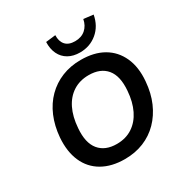

<svg xmlns="http://www.w3.org/2000/svg" viewBox="-211 -1111 1237 1288"><g transform="rotate(-30 407.0 -467.0)"><path d="M387 10Q285 10 213 -31.5Q141 -73 107 -150.5Q73 -228 81 -334Q88 -420 118 -490.5Q148 -561 198 -611Q248 -661 314.5 -688Q381 -715 461 -715Q564 -715 635 -674Q706 -633 741 -556Q776 -479 767 -373Q760 -285 729.5 -215Q699 -145 649.5 -94.5Q600 -44 533.5 -17Q467 10 387 10ZM391 -105Q461 -105 512.5 -139Q564 -173 594 -234.5Q624 -296 630 -379Q639 -489 593 -544.5Q547 -600 456 -600Q387 -600 335.5 -567Q284 -534 254 -473Q224 -412 218 -327Q209 -217 255 -161Q301 -105 391 -105ZM484 -760Q432 -760 394.5 -781.5Q357 -803 338 -842.5Q319 -882 321 -935L397 -944Q395 -897 419 -869.5Q443 -842 493 -842Q542 -842 573.5 -869.5Q605 -897 614 -944L689 -935Q674 -854 617.5 -807Q561 -760 484 -760Z"/></g></svg>

Font: Nunito Sans 9pt
Style: Bold Italic
Weight: 700
Italic angle: -9°
Version: Version 3.101;gftools[0.9.27]